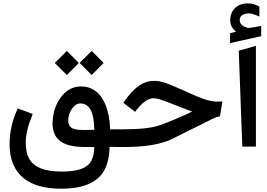

<svg xmlns="http://www.w3.org/2000/svg" viewBox="-20 -892 1623 1165"><path d="M698.7 0 645 -1Q643.1 85 613.3 140.1Q583.5 195.3 519 224.1Q454.6 252.9 352.1 252.9Q249.5 252.9 179.9 222.9Q110.4 192.9 74.2 132.1Q38.1 71.3 38.1 -18.6Q38.1 -123 84 -225.6L87.4 -233.9L96.2 -231L168.9 -204.1L178.2 -200.7L174.8 -190.9Q136.2 -97.2 136.2 -26.9Q136.2 33.7 157.2 71.5Q178.2 109.4 226.6 129.2Q274.9 148.9 354 148.9Q392.6 148.9 422.4 145Q452.1 141.1 473.9 132.6Q495.6 124 510.3 112.3Q524.9 100.6 533.9 83.3Q543 65.9 547.1 46.1Q551.3 26.4 552.2 0H496.1Q394.5 0 346.7 -34.7Q298.8 -69.3 298.8 -146Q299.3 -178.2 306.9 -210.2Q314.5 -242.2 329.6 -270.5Q344.7 -298.8 365 -320.6Q385.3 -342.3 412.8 -355Q440.4 -367.7 471.2 -367.7Q506.3 -367.7 535.2 -354.2Q564 -340.8 584 -317.1Q604 -293.5 618.2 -260.3Q632.3 -227.1 639.6 -189Q647 -150.9 648.4 -107.4H698.7Q701.2 -107.4 703.1 -100.1Q705.1 -92.8 706.3 -82.5Q707.5 -72.3 707.5 -62.5V-45.9Q707.5 -36.1 706.3 -25.6Q705.1 -15.1 703.1 -7.6Q701.2 0 698.7 0ZM394 -160.6Q394 -145.5 398.9 -134.8Q403.8 -124 411.9 -117.9Q419.9 -111.8 434.1 -108.4Q448.2 -105 462.4 -104Q476.6 -103 497.6 -103Q521.5 -103 552.2 -104.5Q550.8 -188 529.5 -226.1Q508.3 -264.2 467.8 -264.2Q438 -264.2 416 -231.4Q394 -198.7 394 -160.6ZM539.1 -580.1 606.4 -512.7 609.4 -509.8 606.4 -507.3 539.1 -439.5 536.1 -437 533.7 -439.5 465.8 -507.3 463.4 -509.8 465.8 -512.7 533.7 -580.1 536.1 -583ZM388.2 -580.1 455.6 -512.7 458.5 -509.8 455.6 -507.3 388.2 -439.5 385.3 -437 382.8 -439.5 314.9 -507.3 312.5 -509.8 314.9 -512.7 382.8 -580.1 385.3 -583Z M693.4 -107.4H729.5Q881.8 -107.4 951.7 -132.8Q1040.5 -165 1146 -214.8Q1126 -222.2 1040.5 -255.4Q993.2 -273.9 977.8 -279.8Q962.4 -285.6 943.6 -290.8Q924.8 -295.9 911.6 -295.9Q862.3 -295.9 805.7 -221.2L799.8 -213.4L792 -219.2L735.8 -262.7L728.5 -268.6L733.9 -276.4Q754.9 -305.7 773.4 -326.7Q792 -347.7 814.5 -365.5Q836.9 -383.3 862.1 -392.3Q887.2 -401.4 915 -401.4Q931.6 -401.4 948.2 -398.4Q964.8 -395.5 984.1 -388.7Q1003.4 -381.8 1016.4 -376.7Q1029.3 -371.6 1053.5 -360.6Q1077.6 -349.6 1088.9 -345.2Q1100.6 -339.8 1128.4 -327.4Q1156.2 -314.9 1173.1 -307.9Q1189.9 -300.8 1214.1 -292.2Q1238.3 -283.7 1259.5 -279.5Q1280.8 -275.4 1300.3 -275.4Q1308.6 -275.4 1317.4 -275.9L1329.6 -276.4L1327.6 -264.6L1315.9 -192.9L1314.5 -185.5L1307.1 -184.6Q1295.9 -183.6 1268.3 -170.4Q1240.7 -157.2 1165 -118.9Q1089.4 -80.6 1021 -47.4Q922.4 0 733.9 0H693.4Q674.8 0 674.8 -45.9V-62.5Q674.8 -107.4 693.4 -107.4Z M1428.7 -584.2 1532.7 -614V-2.3H1450.2ZM1412.1 -699.7Q1377 -728 1377 -769.5Q1377 -814.9 1406.2 -843.3Q1435.5 -871.6 1483.9 -871.6Q1502 -871.6 1519.5 -866.7Q1537.1 -861.8 1552.7 -852.5L1553.7 -851.6V-850.6V-794.4V-791.5L1550.8 -792.5Q1538.6 -798.3 1531 -801.3Q1523.4 -804.2 1511.2 -807.4Q1499 -810.5 1487.8 -810.5Q1465.3 -810.5 1450 -800.5Q1434.6 -790.5 1434.6 -769.5Q1434.6 -765.1 1435.5 -760.7Q1436.5 -756.3 1438.2 -752.7Q1439.9 -749 1442.9 -745.4Q1445.8 -741.7 1449.7 -738.5Q1453.6 -735.4 1458.3 -732.7Q1462.9 -730 1468.5 -727.8Q1474.1 -725.6 1481 -723.6Q1482.9 -723.1 1485.1 -722.9Q1487.3 -722.7 1491.2 -722.7Q1497.1 -722.7 1507.8 -724.4Q1518.6 -726.1 1535.2 -729.2Q1551.8 -732.4 1562.5 -734.4L1564.9 -734.9V-732.4V-673.8V-672.4L1563.5 -671.9Q1542 -667 1504.6 -658.9Q1467.3 -650.9 1436.3 -644Q1405.3 -637.2 1378.4 -630.9L1376 -629.9V-632.3V-689.5V-690.9L1377.4 -691.4Q1382.3 -692.4 1388.7 -693.8Q1395 -695.3 1401.4 -696.8Q1407.7 -698.2 1412.1 -699.7Z"/></svg>

Font: Samim WOL
Style: Medium-WOL
Weight: 500
Foundry: DejaVu fonts team - Redesigned by Saber Rastikerdar
Version: Version 4.0.0